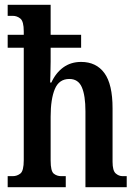

<svg xmlns="http://www.w3.org/2000/svg" viewBox="-20 -780 563 800"><path d="M12 0V-46H33Q51 -46 65 -57Q79 -68 79 -113V-581H12V-635H79V-649Q79 -691 65 -702.5Q51 -714 33 -714H12V-760H191V-635H318V-581H191V-524Q191 -495 190 -466.5Q189 -438 189 -436H194Q212 -476 243.5 -499Q275 -522 318 -522Q381 -522 415 -475.5Q449 -429 449 -329V-106Q449 -69 462 -57.5Q475 -46 491 -46H508V0H336V-316Q336 -382 321 -416.5Q306 -451 269 -451Q226 -451 208.5 -409Q191 -367 191 -294V-111Q191 -67 204 -56.5Q217 -46 235 -46H254V0Z"/></svg>

Font: Noto Serif ExtraCondensed SemiBold
Style: Regular
Weight: 600
Width: 2
Designer: Monotype Design Team
Foundry: Monotype Imaging Inc.
Version: Version 2.015; ttfautohint (v1.8.4.7-5d5b)